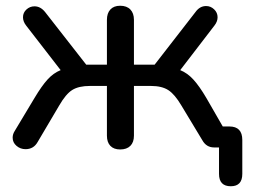

<svg xmlns="http://www.w3.org/2000/svg" viewBox="-20 -513 881 668"><path d="M742 92V0H725Q698 0 684 -25L611 -146Q588 -185 565.5 -199.5Q543 -214 505 -214H446V-41Q446 -18 433.5 -5.5Q421 7 398 7Q376 7 364 -5.5Q352 -18 352 -41V-214H293Q254 -214 231.5 -200Q209 -186 186 -146L111 -19Q97 6 69 6Q51 6 37.5 -5.5Q24 -17 24 -34Q24 -46 31 -57L100 -172Q125 -214 145.5 -236.5Q166 -259 191 -269L71 -424Q60 -438 60 -453Q60 -469 72 -480Q84 -491 100 -491Q121 -491 137 -471L280 -288H352V-444Q352 -467 364 -480Q376 -493 398 -493Q421 -493 433.5 -480Q446 -467 446 -444V-288H518L660 -471Q675 -492 697 -492Q713 -492 725 -480.5Q737 -469 737 -453Q737 -438 726 -424L607 -269Q632 -259 653 -236Q674 -213 698 -172L755 -73H778Q823 -73 823 -26V92Q823 135 783 135Q742 135 742 92Z"/></svg>

Font: SN Pro
Style: Regular
Weight: 400
Designer: Tobias Whetton
Foundry: Supernotes
Version: Version 1.003